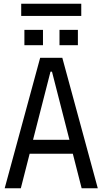

<svg xmlns="http://www.w3.org/2000/svg" viewBox="-20 -1003 546 1023"><path d="M5 0 194 -695H312L501 0H415L368 -184H138L91 0ZM156 -258H350L257 -621H249ZM110 -762V-844H209V-762ZM297 -762V-844H395V-762ZM93 -918V-983H413V-918Z"/></svg>

Font: Ruda
Style: Regular
Weight: 400
Designer: Mariela Monsalve and Angelina Sanchez
Foundry: Mariela Monsalve and Angelina Sanchez
Version: Version 2.000